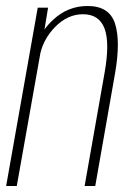

<svg xmlns="http://www.w3.org/2000/svg" viewBox="-36 -621 442 641"><path d="M-15.5 0 90 -595.5H124.5L112.5 -522.5Q124.5 -539.5 141.5 -555Q190.5 -601 256.5 -601Q329 -601 348 -542.2Q367 -483.5 348 -375.5L282 0H246.5L313 -377Q331 -478 313 -525.8Q295 -573.5 241 -573.5Q189.5 -573.5 147.5 -530.5Q111 -493 99 -444.5L20 0Z"/></svg>

Font: Anybody ExtraLight
Style: Italic
Weight: 200
Italic angle: -10°
Designer: Tyler Finck
Foundry: Etcetera Type Company
Version: Version 1.010; ttfautohint (v1.8.3) -l 8 -r 50 -G 200 -x 14 